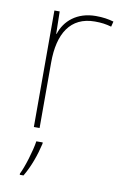

<svg xmlns="http://www.w3.org/2000/svg" viewBox="-86 -637 547 857"><g transform="rotate(10 187.5 -208.5)"><path d="M278 -587C193 -587 138 -539 119 -478H117L115 -579H91V-51H117V-348C117 -479 167 -562 278 -562C308 -562 328 -559 353 -552L359 -576C335 -583 310 -587 278 -587ZM142 16V10H113C107 53 82 134 66 164V170H83C111 123 130 68 142 16Z"/></g></svg>

Font: Noto Sans Tamil UI Thin
Style: Regular
Weight: 100
Designer: Jelle Bosma - Monotype Design Team
Foundry: Monotype Imaging Inc.
Version: Version 2.004